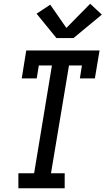

<svg xmlns="http://www.w3.org/2000/svg" viewBox="-20 -1004 563 1024"><path d="M78 0V-80H162L257 -655H187L176 -586H96L120 -735H511L486 -586H406L417 -655H348L252 -80H325V0ZM281 -801 175 -931 248 -979 334 -855 461 -984 523 -926 372 -801Z"/></svg>

Font: Iosevka Slab Medium Oblique
Style: Regular
Weight: 500
Italic angle: -9°
Monospace: yes
Designer: Belleve Invis
Foundry: Belleve Invis
Version: Version 11.1.1; ttfautohint (v1.8.3)